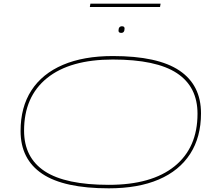

<svg xmlns="http://www.w3.org/2000/svg" viewBox="-20 -1015 1182 1045"><path d="M572 10Q328 10 210 -69Q92 -148 92 -302Q92 -432 151 -523Q210 -614 322.5 -662Q435 -710 594 -710Q839 -710 956.5 -631Q1074 -552 1074 -398Q1074 -269 1015 -177.5Q956 -86 844 -38Q732 10 572 10ZM572 -9Q805 -9 930 -110Q1055 -211 1055 -396Q1055 -543 942.5 -617Q830 -691 594 -691Q361 -691 236 -590Q111 -489 111 -304Q111 -157 223.5 -83Q336 -9 572 -9ZM640 -836Q625 -836 625 -848Q625 -872 644 -872Q658 -872 658 -860Q658 -836 640 -836ZM469 -977 472 -995H854L851 -977Z"/></svg>

Font: Georama ExtraExtended Thin
Style: Italic
Weight: 100
Width: 8
Italic angle: -9°
Designer: Jean-Baptiste Levee
Foundry: Production Type
Version: Version 1.000